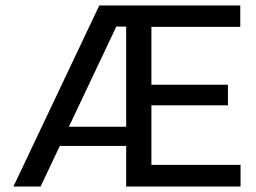

<svg xmlns="http://www.w3.org/2000/svg" viewBox="-20 -680 935 700"><path d="M29 0 342 -660H502L441 -583H404L128 0ZM156 -148V-218H480V-148ZM489 0V-79H857V0ZM440 0V-660H532V0ZM489 -296V-371H811V-296ZM489 -582V-660H856V-582Z"/></svg>

Font: Bricolage Grotesque 18pt
Style: Regular
Weight: 400
Version: Version 1.001;gftools[0.9.33.dev8+g029e19f]